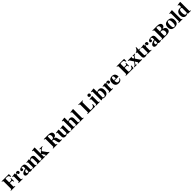

<svg xmlns="http://www.w3.org/2000/svg" viewBox="1582 -5111 9539 9539"><g transform="rotate(-45 6351.5 -341.5)"><path d="M35 0V-33Q67 -33 82 -37Q97 -41 101.5 -53Q106 -65 106 -89V-570Q106 -595 101.5 -607Q97 -619 82 -623Q67 -627 35 -627V-660H548V-501H510Q497 -551 479.5 -577.5Q462 -604 434 -613.5Q406 -623 359 -623H305Q285 -623 276.5 -615.5Q268 -608 268 -589V-356H373Q401 -356 416.5 -363Q432 -370 439.5 -390Q447 -410 451 -446H483V-221H451Q447 -258 439.5 -278Q432 -298 416.5 -305Q401 -312 373 -312H268V-89Q268 -66 273 -54Q278 -42 293.5 -37.5Q309 -33 342 -33V0Z M574 0V-33Q602 -33 615.5 -36.5Q629 -40 633.5 -51Q638 -62 638 -83V-381Q638 -402 632.5 -409Q627 -416 609 -416H575V-450L736 -475H784V-382H789V-83Q789 -62 794.5 -51.5Q800 -41 815.5 -37Q831 -33 863 -33V0ZM763 -269V-319Q766 -331 776 -357Q786 -383 803 -411Q820 -439 847 -459Q874 -479 913 -479Q954 -479 978.5 -455Q1003 -431 1003 -392Q1003 -362 986 -337.5Q969 -313 929 -313Q899 -313 879.5 -329Q860 -345 860 -374Q860 -389 864 -396.5Q868 -404 871.5 -408.5Q875 -413 875 -416Q875 -419 872 -421Q869 -423 864 -423Q852 -423 839 -408.5Q826 -394 814.5 -370Q803 -346 796 -319.5Q789 -293 789 -269Z M1424 12Q1389 12 1366.5 1Q1344 -10 1334 -26.5Q1324 -43 1324 -59V-358Q1324 -401 1309.5 -422Q1295 -443 1255 -443Q1241 -443 1228.5 -440.5Q1216 -438 1208.5 -432Q1201 -426 1201 -417Q1201 -409 1207 -402Q1213 -395 1218.5 -386Q1224 -377 1224 -360Q1224 -335 1205.5 -314.5Q1187 -294 1151 -294Q1116 -294 1097.5 -314.5Q1079 -335 1079 -358Q1079 -386 1100.5 -414Q1122 -442 1172 -461.5Q1222 -481 1306 -481Q1395 -481 1435 -440.5Q1475 -400 1475 -317V-98Q1475 -62 1481 -51Q1487 -40 1499 -40Q1512 -40 1520 -43.5Q1528 -47 1535 -51L1547 -21Q1519 -3 1488.5 4.5Q1458 12 1424 12ZM1190 12Q1119 12 1083 -16Q1047 -44 1047 -97Q1047 -147 1088.5 -184.5Q1130 -222 1204 -248Q1278 -274 1376 -287V-249Q1282 -231 1239.5 -199Q1197 -167 1197 -116Q1197 -77 1212.5 -61Q1228 -45 1258 -45Q1280 -45 1299.5 -56Q1319 -67 1334.5 -80.5Q1350 -94 1360 -104L1375 -74Q1356 -54 1331 -34.5Q1306 -15 1272 -1.5Q1238 12 1190 12Z M1888 0V-33Q1911 -33 1921 -36.5Q1931 -40 1934.5 -49.5Q1938 -59 1938 -78V-318Q1938 -356 1930 -379Q1922 -402 1906.5 -411.5Q1891 -421 1869 -421Q1841 -421 1820.5 -407Q1800 -393 1771 -364L1766 -395Q1783 -414 1806.5 -434Q1830 -454 1862.5 -468Q1895 -482 1941 -482Q2008 -482 2048 -444Q2088 -406 2088 -321V-83Q2088 -62 2092 -51.5Q2096 -41 2109 -37Q2122 -33 2148 -33V0ZM1567 0V-33Q1595 -33 1608.5 -36.5Q1622 -40 1626.5 -50.5Q1631 -61 1631 -83V-381Q1631 -402 1625.5 -409Q1620 -416 1602 -416H1568V-450L1729 -475H1777V-409H1782V-82Q1782 -61 1786 -50.5Q1790 -40 1801.5 -36.5Q1813 -33 1836 -33V0Z M2173 0V-33Q2201 -33 2214.5 -36.5Q2228 -40 2232.5 -51Q2237 -62 2237 -83V-596Q2237 -617 2231.5 -624Q2226 -631 2208 -631H2174V-665L2339 -690H2387V-83Q2387 -62 2389.5 -51.5Q2392 -41 2403 -37Q2414 -33 2438 -33V0ZM2480 0V-33H2496Q2506 -33 2510 -35.5Q2514 -38 2514 -43Q2514 -48 2507 -58.5Q2500 -69 2492 -82L2392 -238L2490 -337L2640 -125Q2663 -94 2679.5 -73.5Q2696 -53 2709.5 -43Q2723 -33 2734 -33H2744V0ZM2288 -114V-159L2510 -369Q2546 -403 2546 -420.5Q2546 -438 2525 -438H2499V-471L2700 -470V-437H2694Q2650 -437 2615 -410.5Q2580 -384 2535 -344Z M2998 0V-33Q3032 -33 3047 -37Q3062 -41 3065.5 -53Q3069 -65 3069 -89V-570Q3069 -595 3064.5 -607Q3060 -619 3045 -623Q3030 -627 2998 -627V-660H3306Q3394 -660 3449 -641Q3504 -622 3530.5 -586Q3557 -550 3557 -498Q3557 -448 3534.5 -413.5Q3512 -379 3474 -359.5Q3436 -340 3390 -332V-330Q3432 -322 3457 -306Q3482 -290 3496.5 -261.5Q3511 -233 3519 -188L3530 -139Q3538 -103 3547 -79.5Q3556 -56 3573 -44.5Q3590 -33 3621 -33V0H3430Q3417 -11 3404 -36Q3391 -61 3384 -92L3354 -230Q3347 -266 3330 -286Q3313 -306 3275 -306H3231V-89Q3231 -65 3235.5 -53Q3240 -41 3254.5 -37Q3269 -33 3299 -33V0ZM3231 -346H3266Q3333 -346 3364.5 -379.5Q3396 -413 3396 -486Q3396 -554 3367.5 -588.5Q3339 -623 3273 -623Q3247 -623 3239 -615.5Q3231 -608 3231 -586Z M3857 12Q3789 12 3749.5 -25.5Q3710 -63 3710 -148V-382Q3710 -404 3704.5 -411Q3699 -418 3681 -418H3647V-451L3811 -475H3861V-153Q3861 -115 3869 -92Q3877 -69 3892.5 -58.5Q3908 -48 3930 -48Q3948 -48 3963 -55Q3978 -62 3993.5 -75.5Q4009 -89 4027 -107L4032 -76Q4019 -60 3996.5 -39.5Q3974 -19 3940 -3.5Q3906 12 3857 12ZM4021 0V-63H4017V-382Q4017 -404 4011.5 -411Q4006 -418 3988 -418H3954V-451L4117 -475H4167V-68Q4167 -53 4171 -45Q4175 -37 4188 -35Q4201 -33 4226 -33V0Z M4592 0V-33Q4614 -33 4624.5 -36.5Q4635 -40 4638.5 -50Q4642 -60 4642 -78V-318Q4642 -356 4634 -379Q4626 -402 4610.5 -411.5Q4595 -421 4572 -421Q4546 -421 4525 -407Q4504 -393 4475 -363L4470 -395Q4486 -414 4509 -434Q4532 -454 4565 -468Q4598 -482 4644 -482Q4712 -482 4752 -444Q4792 -406 4792 -321V-83Q4792 -62 4796 -51.5Q4800 -41 4813 -37Q4826 -33 4851 -33V0ZM4271 0V-33Q4299 -33 4312.5 -36.5Q4326 -40 4330.5 -50.5Q4335 -61 4335 -83V-596Q4335 -617 4329.5 -624Q4324 -631 4306 -631H4272V-665L4437 -690H4485V-82Q4485 -62 4489 -51.5Q4493 -41 4504.5 -37Q4516 -33 4540 -33V0ZM4447 -406V-414H4491V-406Z M4876 0V-33Q4904 -33 4917.5 -36.5Q4931 -40 4935.5 -51Q4940 -62 4940 -83V-596Q4940 -617 4934.5 -624Q4929 -631 4911 -631H4877V-665L5042 -690H5090V-83Q5090 -62 5094.5 -51.5Q5099 -41 5110.5 -37Q5122 -33 5146 -33V0Z M5423 0V-33Q5457 -33 5472 -36.5Q5487 -40 5490.5 -52Q5494 -64 5494 -89V-569Q5494 -595 5490 -607Q5486 -619 5471 -623Q5456 -627 5423 -627V-660H5727V-627Q5695 -627 5680 -623Q5665 -619 5660.5 -607Q5656 -595 5656 -569V-97Q5656 -71 5660.5 -58Q5665 -45 5681 -41.5Q5697 -38 5729 -38Q5783 -38 5821 -49.5Q5859 -61 5883.5 -91Q5908 -121 5920 -176H5958L5946 0Z M6005 0V-33Q6033 -33 6046.5 -36.5Q6060 -40 6064.5 -51Q6069 -62 6069 -83V-381Q6069 -402 6063.5 -409Q6058 -416 6040 -416H6006V-450L6170 -475H6219V-83Q6219 -62 6223 -51.5Q6227 -41 6239 -37Q6251 -33 6275 -33V0ZM6140 -527Q6105 -527 6078 -551.5Q6051 -576 6051 -611Q6051 -646 6078 -670.5Q6105 -695 6140 -695Q6163 -695 6182.5 -684Q6202 -673 6214.5 -654Q6227 -635 6227 -611Q6227 -576 6200.5 -551.5Q6174 -527 6140 -527Z M6619 12Q6586 12 6559 6Q6532 0 6508.5 -10Q6485 -20 6463 -33L6474 -144Q6484 -127 6497 -106Q6510 -85 6526.5 -66.5Q6543 -48 6564 -35.5Q6585 -23 6611 -23Q6663 -23 6685.5 -70Q6708 -117 6708 -231Q6708 -324 6686 -376Q6664 -428 6613 -428Q6588 -428 6568 -414Q6548 -400 6533 -382.5Q6518 -365 6509 -355L6510 -409Q6529 -429 6551 -445Q6573 -461 6602.5 -471.5Q6632 -482 6671 -482Q6762 -482 6814 -422.5Q6866 -363 6866 -246Q6866 -162 6836 -104.5Q6806 -47 6751 -17.5Q6696 12 6619 12ZM6383 0V-595Q6383 -618 6377 -625Q6371 -632 6351 -632H6320V-666L6484 -690H6533V-32H6465L6435 0ZM6504 -419V-432H6545V-419Z M6920 0V-33Q6948 -33 6961.5 -36.5Q6975 -40 6979.5 -51Q6984 -62 6984 -83V-381Q6984 -402 6978.5 -409Q6973 -416 6955 -416H6921V-450L7082 -475H7130V-382H7135V-83Q7135 -62 7140.5 -51.5Q7146 -41 7161.5 -37Q7177 -33 7209 -33V0ZM7109 -269V-319Q7112 -331 7122 -357Q7132 -383 7149 -411Q7166 -439 7193 -459Q7220 -479 7259 -479Q7300 -479 7324.5 -455Q7349 -431 7349 -392Q7349 -362 7332 -337.5Q7315 -313 7275 -313Q7245 -313 7225.5 -329Q7206 -345 7206 -374Q7206 -389 7210 -396.5Q7214 -404 7217.5 -408.5Q7221 -413 7221 -416Q7221 -419 7218 -421Q7215 -423 7210 -423Q7198 -423 7185 -408.5Q7172 -394 7160.5 -370Q7149 -346 7142 -319.5Q7135 -293 7135 -269Z M7600 12Q7488 12 7430 -50Q7372 -112 7372 -234Q7372 -317 7398.5 -372Q7425 -427 7477 -454.5Q7529 -482 7604 -482Q7662 -482 7704.5 -466Q7747 -450 7774 -418.5Q7801 -387 7814.5 -342.5Q7828 -298 7828 -240V-232H7457V-267H7670Q7670 -330 7664 -369.5Q7658 -409 7643.5 -428Q7629 -447 7602 -447Q7579 -447 7562.5 -431.5Q7546 -416 7538 -376.5Q7530 -337 7530 -263Q7530 -206 7536 -165.5Q7542 -125 7555 -99.5Q7568 -74 7590 -62.5Q7612 -51 7645 -51Q7679 -51 7705 -62.5Q7731 -74 7750 -95Q7769 -116 7781 -144L7816 -127Q7802 -95 7779 -63Q7756 -31 7714 -9.5Q7672 12 7600 12Z M8113 0V-33Q8145 -33 8160 -37Q8175 -41 8179.5 -53Q8184 -65 8184 -89V-570Q8184 -595 8179.5 -607Q8175 -619 8160 -623Q8145 -627 8113 -627V-660H8642V-501H8604Q8592 -551 8574.5 -577.5Q8557 -604 8529 -613.5Q8501 -623 8454 -623H8383Q8363 -623 8354.5 -615.5Q8346 -608 8346 -589V-367H8461Q8489 -367 8504 -374Q8519 -381 8526.5 -401Q8534 -421 8539 -458H8570V-232H8539Q8534 -270 8526.5 -289.5Q8519 -309 8504 -316Q8489 -323 8461 -323H8346V-103Q8346 -76 8352 -61.5Q8358 -47 8380 -42Q8402 -37 8451 -37Q8501 -37 8536 -48.5Q8571 -60 8594 -90Q8617 -120 8628 -176H8666L8654 0Z M8967 0V-33H8991Q9008 -33 9010.5 -42.5Q9013 -52 9004 -66L8782 -406Q8770 -424 8756.5 -430.5Q8743 -437 8713 -437V-470H8985V-437H8966Q8951 -437 8947 -428Q8943 -419 8956 -399L9174 -77Q9190 -53 9205.5 -43Q9221 -33 9249 -33V0ZM8703 0V-33Q8732 -33 8753.5 -42Q8775 -51 8796 -77L8911 -223L8930 -189L8846 -70Q8836 -56 8840 -44.5Q8844 -33 8860 -33H8883V0ZM9019 -261 8998 -292 9077 -410Q9086 -423 9083 -430Q9080 -437 9070 -437H9047V-470H9207V-437Q9187 -437 9171 -434Q9155 -431 9143.5 -424Q9132 -417 9123 -405Z M9467 12Q9424 12 9393 -3Q9362 -18 9346 -52.5Q9330 -87 9330 -144V-436H9270V-469Q9311 -475 9347.5 -502.5Q9384 -530 9411.5 -570Q9439 -610 9450 -653H9480V-470H9575V-436H9480V-141Q9480 -94 9491.5 -70.5Q9503 -47 9533 -47Q9553 -47 9569 -56Q9585 -65 9590 -69L9609 -39Q9597 -31 9579.5 -19Q9562 -7 9535 2.5Q9508 12 9467 12Z M9626 0V-33Q9654 -33 9667.5 -36.5Q9681 -40 9685.5 -51Q9690 -62 9690 -83V-381Q9690 -402 9684.5 -409Q9679 -416 9661 -416H9627V-450L9788 -475H9836V-382H9841V-83Q9841 -62 9846.5 -51.5Q9852 -41 9867.5 -37Q9883 -33 9915 -33V0ZM9815 -269V-319Q9818 -331 9828 -357Q9838 -383 9855 -411Q9872 -439 9899 -459Q9926 -479 9965 -479Q10006 -479 10030.5 -455Q10055 -431 10055 -392Q10055 -362 10038 -337.5Q10021 -313 9981 -313Q9951 -313 9931.5 -329Q9912 -345 9912 -374Q9912 -389 9916 -396.5Q9920 -404 9923.5 -408.5Q9927 -413 9927 -416Q9927 -419 9924 -421Q9921 -423 9916 -423Q9904 -423 9891 -408.5Q9878 -394 9866.5 -370Q9855 -346 9848 -319.5Q9841 -293 9841 -269Z M10476 12Q10441 12 10418.5 1Q10396 -10 10386 -26.5Q10376 -43 10376 -59V-358Q10376 -401 10361.5 -422Q10347 -443 10307 -443Q10293 -443 10280.5 -440.5Q10268 -438 10260.5 -432Q10253 -426 10253 -417Q10253 -409 10259 -402Q10265 -395 10270.5 -386Q10276 -377 10276 -360Q10276 -335 10257.5 -314.5Q10239 -294 10203 -294Q10168 -294 10149.5 -314.5Q10131 -335 10131 -358Q10131 -386 10152.5 -414Q10174 -442 10224 -461.5Q10274 -481 10358 -481Q10447 -481 10487 -440.5Q10527 -400 10527 -317V-98Q10527 -62 10533 -51Q10539 -40 10551 -40Q10564 -40 10572 -43.5Q10580 -47 10587 -51L10599 -21Q10571 -3 10540.5 4.5Q10510 12 10476 12ZM10242 12Q10171 12 10135 -16Q10099 -44 10099 -97Q10099 -147 10140.5 -184.5Q10182 -222 10256 -248Q10330 -274 10428 -287V-249Q10334 -231 10291.5 -199Q10249 -167 10249 -116Q10249 -77 10264.5 -61Q10280 -45 10310 -45Q10332 -45 10351.5 -56Q10371 -67 10386.5 -80.5Q10402 -94 10412 -104L10427 -74Q10408 -54 10383 -34.5Q10358 -15 10324 -1.5Q10290 12 10242 12Z M10632 0V-33Q10664 -33 10678.5 -37.5Q10693 -42 10698 -54.5Q10703 -67 10703 -89V-569Q10703 -596 10698.5 -608Q10694 -620 10679 -623.5Q10664 -627 10632 -627V-660H10949Q11028 -660 11083.5 -643.5Q11139 -627 11167.5 -594Q11196 -561 11196 -508Q11196 -448 11157.5 -410.5Q11119 -373 11046 -357V-356Q11105 -346 11144.5 -323Q11184 -300 11204 -263.5Q11224 -227 11224 -177Q11224 -116 11194 -77Q11164 -38 11105 -19Q11046 0 10960 0ZM10933 -38Q10975 -38 11002 -53.5Q11029 -69 11043 -99.5Q11057 -130 11057 -176Q11057 -250 11020.5 -291Q10984 -332 10915 -332H10865V-102Q10865 -66 10879.5 -52Q10894 -38 10933 -38ZM10865 -371H10913Q10977 -371 11008.5 -403.5Q11040 -436 11040 -499Q11040 -540 11026 -567Q11012 -594 10984.5 -608Q10957 -622 10914 -622Q10893 -622 10882.5 -619Q10872 -616 10868.5 -607.5Q10865 -599 10865 -582Z M11536 12Q11408 12 11345.5 -49Q11283 -110 11283 -234Q11283 -360 11346.5 -421Q11410 -482 11538 -482Q11665 -482 11726.5 -421.5Q11788 -361 11788 -236Q11788 -110 11726.5 -49Q11665 12 11536 12ZM11537 -22Q11588 -22 11610 -74Q11632 -126 11630 -236Q11629 -345 11607.5 -396.5Q11586 -448 11535 -448Q11483 -448 11462 -392Q11441 -336 11441 -232Q11441 -122 11462.5 -72Q11484 -22 11537 -22Z M11822 0V-33Q11850 -33 11863.5 -36.5Q11877 -40 11881.5 -51Q11886 -62 11886 -83V-596Q11886 -617 11880.5 -624Q11875 -631 11857 -631H11823V-665L11988 -690H12036V-83Q12036 -62 12040.5 -51.5Q12045 -41 12056.5 -37Q12068 -33 12092 -33V0Z M12332 11Q12241 11 12189.5 -50.5Q12138 -112 12138 -224Q12138 -309 12167 -366Q12196 -423 12250.5 -452.5Q12305 -482 12381 -482Q12410 -482 12431 -477.5Q12452 -473 12469.5 -467Q12487 -461 12504 -454V-384Q12493 -396 12477.5 -410.5Q12462 -425 12441 -436Q12420 -447 12393 -447Q12340 -447 12316.5 -397.5Q12293 -348 12293 -253Q12293 -147 12318.5 -95Q12344 -43 12390 -43Q12414 -43 12432 -55.5Q12450 -68 12464.5 -85Q12479 -102 12491 -115L12498 -65Q12472 -39 12446 -22Q12420 -5 12392 3Q12364 11 12332 11ZM12481 0 12469 -75V-598Q12469 -618 12462 -625Q12455 -632 12441 -632H12406V-665L12571 -690H12618V-83Q12618 -50 12626 -41.5Q12634 -33 12655 -33H12682V0ZM12460 -454V-469H12503V-454Z"/></g></svg>

Font: Frank Ruhl Libre ExtraBold
Style: Regular
Weight: 800
Designer: Yanek Iontef
Foundry: Fontef
Version: Version 6.003;gftools[0.9.30]